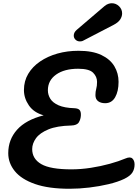

<svg xmlns="http://www.w3.org/2000/svg" viewBox="-20 -1162 852 1187"><path d="M410 5Q280 5 196 -24.5Q112 -54 71.5 -104Q31 -154 31 -215Q31 -299 85.5 -360Q140 -421 250 -449Q189 -466 158.5 -510.5Q128 -555 128 -605Q128 -661 154.5 -705.5Q181 -750 228 -782Q275 -814 335.5 -831Q396 -848 465 -848Q552 -848 606.5 -822Q661 -796 687 -752.5Q713 -709 713 -656Q713 -598 692 -561Q671 -524 630 -524Q603 -524 586.5 -536.5Q570 -549 570 -574Q570 -596 575 -613Q580 -630 580 -656Q580 -688 555.5 -712.5Q531 -737 463 -737Q378 -737 327 -701Q276 -665 276 -604Q276 -576 291 -551.5Q306 -527 342 -511Q378 -495 440 -493Q463 -492 472 -482Q481 -472 480 -449Q479 -425 467.5 -406Q456 -387 420 -386Q332 -384 279 -362Q226 -340 202.5 -307.5Q179 -275 179 -240Q179 -180 235 -147.5Q291 -115 421 -115Q480 -115 541.5 -124.5Q603 -134 659 -149.5Q715 -165 755 -182Q785 -195 798.5 -182Q812 -169 812 -145Q812 -117 798.5 -95.5Q785 -74 748 -56Q708 -37 651.5 -23.5Q595 -10 532 -2.5Q469 5 410 5ZM474 -906Q458 -906 447 -916.5Q436 -927 436 -942Q436 -962 455 -978L627 -1125Q638 -1134 649.5 -1138Q661 -1142 671 -1142Q697 -1142 716 -1123.5Q735 -1105 735 -1079Q735 -1060 723 -1041.5Q711 -1023 682 -1008L495 -911Q490 -908 484.5 -907Q479 -906 474 -906Z"/></svg>

Font: Pacifico
Style: Regular
Weight: 400
Designer: Vernon Adams
Foundry: Vernon Adams
Version: Version 3.010; ttfautohint (v1.8.4.7-5d5b)